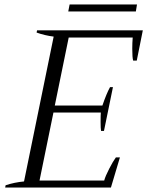

<svg xmlns="http://www.w3.org/2000/svg" viewBox="-20 -835 656 855"><path d="M585 -784H284L290 -815H590ZM616 -700 589 -565H573Q569 -578 569 -618Q569 -644 571 -668H286L224 -365H436Q454 -418 470 -447H483L443 -252H430Q428 -263 428 -291Q428 -324 429 -334H218L156 -31H444Q449 -50 466.5 -84Q484 -118 496 -134H514L474 0H3L5 -10Q44 -23 87 -27L219 -672Q179 -677 143 -690L145 -700Z"/></svg>

Font: Trirong Light
Style: Italic
Weight: 300
Italic angle: -12°
Designer: Katatrad Team
Foundry: CadsonDemak
Version: Version 1.001